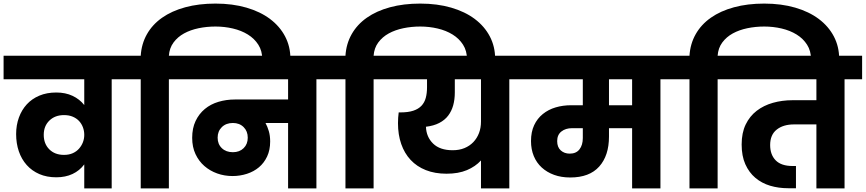

<svg xmlns="http://www.w3.org/2000/svg" viewBox="-37 -1051 4829 1071"><path d="M320 -187Q348 -187 369 -196.5Q390 -206 404 -222Q418 -238 425.5 -257.5Q433 -277 433 -298V-299Q433 -321 425.5 -341Q418 -361 404 -376Q390 -391 369 -400Q348 -409 320 -409Q270 -409 238.5 -378.5Q207 -348 207 -299Q207 -249 238 -218Q269 -187 320 -187ZM586 -609V0H433V-134Q407 -99 367.5 -80.5Q328 -62 277 -62Q224 -62 182.5 -80Q141 -98 112 -130.5Q83 -163 68 -207Q53 -251 53 -303Q53 -353 68.5 -395.5Q84 -438 112.5 -469Q141 -500 182.5 -517.5Q224 -535 277 -535Q328 -535 367.5 -516.5Q407 -498 433 -465V-609H-17V-740H684V-609Z M905 0H748V-609H650V-740H748Q752 -806 782.5 -860Q813 -914 867 -952Q921 -990 996.5 -1010.5Q1072 -1031 1165 -1031Q1260 -1031 1337.5 -1008.5Q1415 -986 1469.5 -945Q1524 -904 1553.5 -847.5Q1583 -791 1583 -723V-705H1426V-720Q1426 -767 1404 -801.5Q1382 -836 1345.5 -858.5Q1309 -881 1262 -892Q1215 -903 1165 -903Q1116 -903 1070.5 -893.5Q1025 -884 989.5 -864.5Q954 -845 931 -814Q908 -783 905 -740H1003V-609H905Z M1262 -202Q1299 -202 1322 -224.5Q1345 -247 1345 -283Q1345 -319 1322 -342Q1299 -365 1262 -365Q1224 -365 1200.5 -342Q1177 -319 1177 -283Q1177 -247 1200.5 -224.5Q1224 -202 1262 -202ZM969 -740H1826V-609H1728V0H1570V-365H1444Q1455 -345 1462.5 -319.5Q1470 -294 1470 -262Q1470 -214 1453 -178Q1436 -142 1407.5 -118Q1379 -94 1340.5 -81.5Q1302 -69 1260 -69Q1215 -69 1174.5 -83.5Q1134 -98 1103 -125Q1072 -152 1053.5 -191.5Q1035 -231 1035 -282Q1035 -336 1054 -376Q1073 -416 1105.5 -443Q1138 -470 1181.5 -483Q1225 -496 1273 -496H1570V-609H969Z M2047 0H1890V-609H1792V-740H1890Q1894 -806 1924.5 -860Q1955 -914 2009 -952Q2063 -990 2138.5 -1010.5Q2214 -1031 2307 -1031Q2402 -1031 2479.5 -1008.5Q2557 -986 2611.5 -945Q2666 -904 2695.5 -847.5Q2725 -791 2725 -723V-705H2568V-720Q2568 -767 2546 -801.5Q2524 -836 2487.5 -858.5Q2451 -881 2404 -892Q2357 -903 2307 -903Q2258 -903 2212.5 -893.5Q2167 -884 2131.5 -864.5Q2096 -845 2073 -814Q2050 -783 2047 -740H2145V-609H2047Z M2488 -213Q2525 -213 2554 -225Q2583 -237 2603.5 -258.5Q2624 -280 2635 -309Q2646 -338 2646 -373V-609H2500V-535Q2500 -496 2491 -463.5Q2482 -431 2463 -406Q2444 -381 2413 -365Q2382 -349 2339 -344Q2341 -287 2379 -250Q2417 -213 2488 -213ZM2111 -740H2902V-609H2804V0H2646V-156Q2615 -122 2567.5 -102Q2520 -82 2454 -82Q2389 -82 2338.5 -102Q2288 -122 2253.5 -159Q2219 -196 2201 -248Q2183 -300 2183 -364Q2183 -379 2184 -394Q2185 -409 2187 -424H2197Q2240 -424 2268.5 -433.5Q2297 -443 2314 -461Q2331 -479 2338 -505Q2345 -531 2345 -564V-609H2111Z M3141 -194Q3177 -194 3195.5 -218Q3214 -242 3214 -281V-336H3154Q3118 -336 3094.5 -317.5Q3071 -299 3071 -264Q3071 -230 3091 -212Q3111 -194 3141 -194ZM3489 -609H3360V-464H3489ZM2868 -740H3745V-609H3647V0H3489V-336H3360V-289Q3360 -183 3305.5 -122Q3251 -61 3144 -61Q3094 -61 3054 -75.5Q3014 -90 2985 -116.5Q2956 -143 2940.5 -180.5Q2925 -218 2925 -264Q2925 -315 2942.5 -352.5Q2960 -390 2991 -415Q3022 -440 3062.5 -452Q3103 -464 3150 -464H3214V-609H2868Z M3966 0H3809V-609H3711V-740H3809Q3813 -806 3843.5 -860Q3874 -914 3928 -952Q3982 -990 4057.5 -1010.5Q4133 -1031 4226 -1031Q4321 -1031 4398.5 -1008.5Q4476 -986 4530.5 -945Q4585 -904 4614.5 -847.5Q4644 -791 4644 -723V-705H4487V-720Q4487 -767 4465 -801.5Q4443 -836 4406.5 -858.5Q4370 -881 4323 -892Q4276 -903 4226 -903Q4177 -903 4131.5 -893.5Q4086 -884 4050.5 -864.5Q4015 -845 3992 -814Q3969 -783 3966 -740H4064V-609H3966Z M4030 -740H4772V-609H4674V0H4517V-357H4392Q4332 -357 4295.5 -328Q4259 -299 4259 -242Q4259 -188 4290 -156.5Q4321 -125 4384 -125H4403V-1H4360Q4306 -1 4259 -15Q4212 -29 4176.5 -59Q4141 -89 4120.5 -135Q4100 -181 4100 -245Q4100 -310 4122.5 -356.5Q4145 -403 4184 -433Q4223 -463 4274.5 -477.5Q4326 -492 4384 -492H4517V-609H4030Z"/></svg>

Font: SVN-Poppins
Style: Bold
Weight: 700
Designer: Ninad Kale (Devanagari), Jonny Pinhorn (Latin)
Foundry: Indian Type Foundry
Version: Version 3.200;PS 1.000;hotconv 16.6.54;makeotf.lib2.5.65590